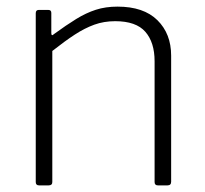

<svg xmlns="http://www.w3.org/2000/svg" viewBox="-20 -560 618 580"><path d="M98 0Q88 0 88 -10V-520Q88 -530 97 -530H126Q135 -530 135 -521V-460Q135 -455 137 -454Q139 -453 143 -457Q180 -484 210 -502.5Q240 -521 269.5 -530.5Q299 -540 335 -540Q414 -540 455.5 -499Q497 -458 497 -392V-11Q497 0 486 0H457Q452 0 449.5 -2.5Q447 -5 447 -10V-375Q447 -432 419 -464Q391 -496 328 -496Q294 -496 265 -485.5Q236 -475 206 -455.5Q176 -436 138 -406V-10Q138 0 127 0H98Z"/></svg>

Font: Libre Franklin ExtraLight
Style: Regular
Weight: 250
Designer: Pablo Impallari, Rodrigo Fuenzalida, Nhung Nguyen
Foundry: Impallari Type
Version: Version 3.000